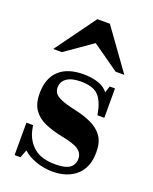

<svg xmlns="http://www.w3.org/2000/svg" viewBox="-138 -801 709 891"><g transform="rotate(20 216.0 -356.0)"><path d="M232 12Q189 12 149.5 -2Q110 -16 85 -39L70 0H41V-160H74L79 -134Q91 -85 127.5 -54.5Q164 -24 233 -24Q281 -24 303 -39.5Q325 -55 325 -85Q325 -112 302 -128.5Q279 -145 215 -157Q167 -167 130.5 -183Q94 -199 73 -229Q52 -259 52 -309Q52 -384 94 -423Q136 -462 214 -462Q258 -462 290.5 -450Q323 -438 336 -417L347 -450H373V-305H339L336 -320Q325 -376 298.5 -401Q272 -426 214 -426Q168 -426 144.5 -409Q121 -392 121 -363Q121 -348 129 -336Q137 -324 161.5 -313.5Q186 -303 232 -293Q279 -283 315.5 -266Q352 -249 372.5 -220Q393 -191 393 -142Q393 -67 349 -27.5Q305 12 232 12ZM41 -524 186 -724H248L392 -524H349L217 -617L84 -524Z"/></g></svg>

Font: Libre Bodoni SemiBold
Style: Regular
Weight: 600
Designer: Pablo Impallari, Rodrigo Fuenzalida
Foundry: Impallari Type
Version: Version 2.005;gftools[0.9.23]